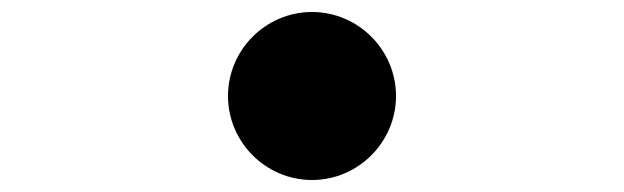

<svg xmlns="http://www.w3.org/2000/svg" viewBox="-20 -540 1040 320"><path d="M360 -380C360 -303 423 -240 500 -240C577 -240 640 -303 640 -380C640 -457 577 -520 500 -520C423 -520 360 -457 360 -380Z"/></svg>

Font: Noto Sans CJK JP Black
Style: Regular
Weight: 900
Designer: Ryoko NISHIZUKA (kana & ideographs); Paul D. Hunt (Latin, Greek & Cyrillic); Wenlong ZHANG (bopomofo); Sandoll Communica
Foundry: Adobe Systems Incorporated
Version: Version 1.004;PS 1.004;hotconv 1.0.82;makeotf.lib2.5.63406